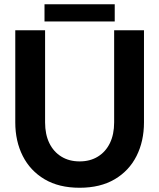

<svg xmlns="http://www.w3.org/2000/svg" viewBox="-20 -864 743 896"><path d="M190.4 -722.7H51.3V-293Q51.3 -205.1 86.2 -136.1Q121.1 -67.1 188 -27.5Q254.9 12.2 351.5 12.2Q448.2 12.2 515.4 -27.5Q582.5 -67.1 617.2 -136.1Q651.9 -205.1 651.9 -293V-722.7H512.7V-293Q512.7 -236.8 492.8 -196Q472.9 -155.3 436.6 -133.1Q400.4 -110.8 351.6 -110.8Q302.7 -110.8 266.5 -133.1Q230.2 -155.3 210.3 -196Q190.4 -236.8 190.4 -293ZM187.7 -763.7H515.4V-844.2H187.7Z"/></svg>

Font: Giphurs
Style: Regular
Weight: 400
Version: Version 2.010